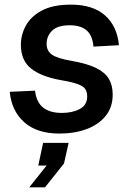

<svg xmlns="http://www.w3.org/2000/svg" viewBox="-20 -564 575 828"><path d="M236 12Q140 12 85 -36.5Q30 -85 22 -168L131 -173Q137 -123 166 -100Q195 -77 247 -77Q292 -77 324 -94Q356 -111 356 -148Q356 -167 348 -179.5Q340 -192 316 -201Q292 -210 245 -218Q159 -233 114.5 -268Q70 -303 70 -371Q70 -414 91.5 -453.5Q113 -493 160.5 -518.5Q208 -544 286 -544Q380 -544 432.5 -498Q485 -452 493 -369L383 -363Q379 -411 353.5 -433Q328 -455 281 -455Q228 -455 204.5 -431.5Q181 -408 181 -375Q181 -344 204.5 -328Q228 -312 286 -302Q356 -290 395 -270.5Q434 -251 450 -223Q466 -195 466 -156Q466 -102 436 -64.5Q406 -27 354 -7.5Q302 12 236 12ZM106 244 181 150H145L166 52H276L256 141L174 244Z"/></svg>

Font: Geist Medium
Style: Italic
Weight: 500
Italic angle: -12°
Designer: Basement.studio, Andrés Briganti, Mateo Zaragoza
Foundry: Basement.studio, Vercel, Andrés Briganti, Guido Ferreyra, Mateo Zaragoza
Version: Version 1.500; ttfautohint (v1.8.4.7-5d5b)